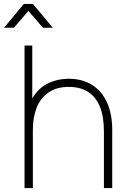

<svg xmlns="http://www.w3.org/2000/svg" viewBox="-54 -950 646 970"><path d="M-33.5 -810 66.5 -930H112.5L212.5 -810H162.5L89.5 -895L16.5 -810ZM471 -286Q471 -362 450.2 -412Q429.5 -462 390 -486.5Q350.5 -511 294 -511Q231 -511 190.2 -482.2Q149.5 -453.5 130.8 -404.8Q112 -356 112 -295L73 -294Q73 -382.5 102.5 -440.5Q132 -498.5 181.8 -525.2Q231.5 -552 294 -552Q362 -552 411.2 -521Q460.5 -490 486.8 -431.8Q513 -373.5 513 -294V0H471ZM70 0V-720H109V-295H112V0Z"/></svg>

Font: Manrope
Style: Regular
Weight: 400
Designer: Mikhail Sharanda
Foundry: Mikhail Sharanda
Version: Version 4.503